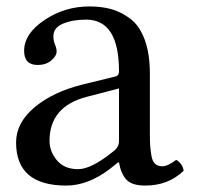

<svg xmlns="http://www.w3.org/2000/svg" viewBox="-20 -578 615 597"><path d="M350 -303 250 -277Q134 -247 134 -140Q134 -107 157 -79.5Q180 -52 223 -52Q264 -52 332 -107Q350 -120 350 -139ZM146 -465Q146 -451 151 -439.5Q156 -428 156 -418Q156 -404 139.5 -390Q123 -376 97 -376Q55 -376 55 -420Q55 -473 118 -515.5Q181 -558 258 -558Q296 -558 326.5 -549.5Q357 -541 385.5 -519.5Q414 -498 430 -454.5Q446 -411 446 -348V-166Q446 -139 447 -124.5Q448 -110 451 -93Q454 -76 462.5 -68.5Q471 -61 484 -61Q502 -61 528 -81Q548 -69 551 -47Q503 -1 432 -1Q390 -1 373 -19.5Q356 -38 350 -73H347L322 -53Q254 -1 186 -1Q30 -1 30 -135Q30 -196 87 -244Q144 -292 236 -315L342 -341Q350 -345 350 -356Q350 -517 248 -517Q206 -517 176 -504.5Q146 -492 146 -465Z"/></svg>

Font: Indiction Unicode
Style: Normal
Weight: 500
Version: Version 1.1